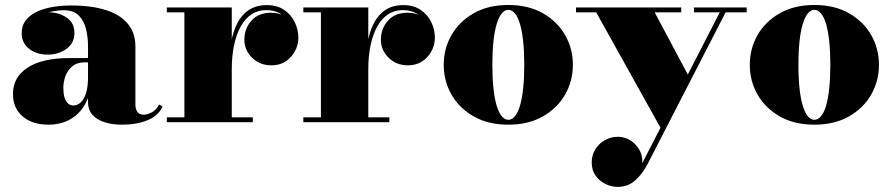

<svg xmlns="http://www.w3.org/2000/svg" viewBox="-20 -490 3572 770"><path d="M470 10Q429 10 398 -0.2Q367 -10.5 350 -30.5Q333 -50.5 333 -80V-304.5Q333 -340.5 325 -373.5Q317 -406.5 296 -427.8Q275 -449 235 -449Q215.5 -449 191 -444.5Q166.5 -440 143.8 -429.2Q121 -418.5 106.2 -400.8Q91.5 -383 91.5 -356H68Q68 -393 98.5 -417Q129 -441 171.5 -441Q215 -441 246.8 -419.8Q278.5 -398.5 278.5 -358Q278.5 -317 246.5 -294Q214.5 -271 171.5 -271Q126 -271 96.5 -294.5Q67 -318 67 -356Q67 -388.5 84.8 -410.2Q102.5 -432 131.8 -444.8Q161 -457.5 195.8 -462.8Q230.5 -468 265 -468Q348.5 -468 406 -449.2Q463.5 -430.5 493.2 -394Q523 -357.5 523 -304.5V-70Q523 -53 530.8 -41.5Q538.5 -30 557 -30Q569 -30 587.5 -38.8Q606 -47.5 618 -71L632 -63.5Q616.5 -26.5 572.5 -8.2Q528.5 10 470 10ZM174.5 10Q109.5 10 70.8 -23.2Q32 -56.5 32 -113.5Q32 -180.5 90.8 -218.8Q149.5 -257 256 -257H379.5V-240H320Q288.5 -240 269.5 -223.8Q250.5 -207.5 242.2 -184Q234 -160.5 234 -138Q234 -115.5 238.5 -99.8Q243 -84 252.2 -75.5Q261.5 -67 275 -67Q289.5 -67 302.8 -78.5Q316 -90 324.5 -115Q333 -140 333 -180.5H346.5Q346.5 -121 324.5 -78.2Q302.5 -35.5 263.8 -12.8Q225 10 174.5 10Z M898 -212Q898 -268 906 -315.2Q914 -362.5 931.8 -397Q949.5 -431.5 978.8 -450.5Q1008 -469.5 1050 -469.5Q1091.5 -469.5 1119.8 -450.2Q1148 -431 1162.2 -401Q1176.5 -371 1176.5 -339Q1176.5 -295 1146.2 -261.5Q1116 -228 1068.5 -228Q1021.5 -228 990.8 -258.8Q960 -289.5 960 -330.5Q960 -375 988.2 -407Q1016.5 -439 1067.5 -439Q1099 -439 1123.5 -424.5Q1148 -410 1161.8 -387Q1175.5 -364 1175.5 -339H1156Q1156 -367 1143.5 -392.2Q1131 -417.5 1106.8 -433.5Q1082.5 -449.5 1047.5 -449.5Q1015 -449.5 989.5 -433Q964 -416.5 946.2 -385.2Q928.5 -354 919 -310Q909.5 -266 909.5 -212ZM909.5 -460V-19.5H994V0H649V-19.5H719.5V-440.5H649V-460Z M1445.5 -212Q1445.5 -268 1453.5 -315.2Q1461.5 -362.5 1479.2 -397Q1497 -431.5 1526.2 -450.5Q1555.5 -469.5 1597.5 -469.5Q1639 -469.5 1667.2 -450.2Q1695.5 -431 1709.8 -401Q1724 -371 1724 -339Q1724 -295 1693.8 -261.5Q1663.5 -228 1616 -228Q1569 -228 1538.2 -258.8Q1507.5 -289.5 1507.5 -330.5Q1507.5 -375 1535.8 -407Q1564 -439 1615 -439Q1646.5 -439 1671 -424.5Q1695.5 -410 1709.2 -387Q1723 -364 1723 -339H1703.5Q1703.5 -367 1691 -392.2Q1678.5 -417.5 1654.2 -433.5Q1630 -449.5 1595 -449.5Q1562.5 -449.5 1537 -433Q1511.5 -416.5 1493.8 -385.2Q1476 -354 1466.5 -310Q1457 -266 1457 -212ZM1457 -460V-19.5H1541.5V0H1196.5V-19.5H1267V-440.5H1196.5V-460Z M2018.5 10Q1938 10 1880 -23Q1822 -56 1790.8 -110.5Q1759.5 -165 1759.5 -230Q1759.5 -295 1790.8 -349.5Q1822 -404 1880 -437Q1938 -470 2018.5 -470Q2099 -470 2157 -437Q2215 -404 2246.2 -349.5Q2277.5 -295 2277.5 -230Q2277.5 -165 2246.2 -110.5Q2215 -56 2157 -23Q2099 10 2018.5 10ZM2018.5 -9.5Q2033 -9.5 2045 -23.8Q2057 -38 2065.2 -65.8Q2073.5 -93.5 2078 -134.8Q2082.5 -176 2082.5 -230Q2082.5 -284 2078 -325.2Q2073.5 -366.5 2065.2 -394.2Q2057 -422 2045 -436.2Q2033 -450.5 2018.5 -450.5Q2004 -450.5 1992.2 -436.2Q1980.5 -422 1972 -394.2Q1963.5 -366.5 1959 -325.2Q1954.5 -284 1954.5 -230Q1954.5 -176 1959 -134.8Q1963.5 -93.5 1972 -65.8Q1980.5 -38 1992.2 -23.8Q2004 -9.5 2018.5 -9.5Z M2605.5 -440.5 2743.5 -181.5 2631.5 27 2371 -440.5H2290V-460H2712V-440.5ZM2974.5 -460V-440.5H2890L2576 170Q2556.5 207 2527.8 233.2Q2499 259.5 2457 259.5Q2432 259.5 2408.2 248Q2384.5 236.5 2368.8 214.8Q2353 193 2353 161.5Q2353 132.5 2367.5 109Q2382 85.5 2406 72Q2430 58.5 2458.5 58.5Q2484 58.5 2507 72.5Q2530 86.5 2544 110.5Q2558 134.5 2555.5 165L2866.5 -440.5H2763V-460Z M3246 10Q3165.5 10 3107.5 -23Q3049.5 -56 3018.2 -110.5Q2987 -165 2987 -230Q2987 -295 3018.2 -349.5Q3049.5 -404 3107.5 -437Q3165.5 -470 3246 -470Q3326.5 -470 3384.5 -437Q3442.5 -404 3473.8 -349.5Q3505 -295 3505 -230Q3505 -165 3473.8 -110.5Q3442.5 -56 3384.5 -23Q3326.5 10 3246 10ZM3246 -9.5Q3260.5 -9.5 3272.5 -23.8Q3284.5 -38 3292.8 -65.8Q3301 -93.5 3305.5 -134.8Q3310 -176 3310 -230Q3310 -284 3305.5 -325.2Q3301 -366.5 3292.8 -394.2Q3284.5 -422 3272.5 -436.2Q3260.5 -450.5 3246 -450.5Q3231.5 -450.5 3219.8 -436.2Q3208 -422 3199.5 -394.2Q3191 -366.5 3186.5 -325.2Q3182 -284 3182 -230Q3182 -176 3186.5 -134.8Q3191 -93.5 3199.5 -65.8Q3208 -38 3219.8 -23.8Q3231.5 -9.5 3246 -9.5Z"/></svg>

Font: Bodoni Moda 11pt Black
Style: Regular
Weight: 900
Designer: Owen Earl
Foundry: indestructible type
Version: Version 2.004